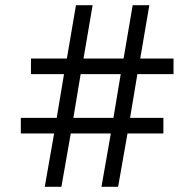

<svg xmlns="http://www.w3.org/2000/svg" viewBox="-20 -718 753 738"><path d="M406 -205H252L216 0H152L188 -205H60V-265H198L226 -433H99V-493H237L272 -698H336L301 -493H455L490 -698H554L519 -493H647V-433H508L480 -265H608V-205H470L434 0H370ZM416 -265 444 -433H290L262 -265Z"/></svg>

Font: IBM Plex Sans KR
Style: Regular
Weight: 400
Designer: Mike Abbink; Paul van der Laan; Pieter van Rosmalen; Wujin Sim; Chorong Kim; Dohee Lee;
Foundry: Sandoll Inc.
Version: Version 1.000